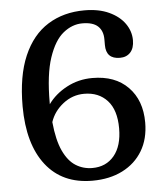

<svg xmlns="http://www.w3.org/2000/svg" viewBox="-52 -760 697 819"><g transform="rotate(-5 296.5 -350.5)"><path d="M339.5 -713.5Q401 -713.5 444.8 -693.2Q488.5 -673 511.8 -640Q535 -607 535 -568.5Q535 -535 518.5 -516.8Q502 -498.5 473.5 -498.5Q414 -498.5 414 -558.5V-583Q414 -619 392.8 -639Q371.5 -659 326 -659Q282.5 -659 244.2 -628.2Q206 -597.5 182 -526.2Q158 -455 158 -334Q158 -330.5 158 -327.5Q188 -369.5 238.2 -396.2Q288.5 -423 348 -423Q445.5 -423 501 -366.2Q556.5 -309.5 556.5 -214.5Q556.5 -144.5 526 -93.5Q495.5 -42.5 440.2 -14.5Q385 13.5 311 13.5Q182.5 13.5 112.2 -76.5Q42 -166.5 41.5 -328Q41.5 -458 78.5 -543.8Q115.5 -629.5 182.8 -671.5Q250 -713.5 339.5 -713.5ZM307.5 -359Q257.5 -359 217.2 -327.5Q177 -296 162 -250.5Q169.5 -172.5 191 -126.5Q212.5 -80.5 244.5 -60.5Q276.5 -40.5 315.5 -40.5Q374 -40.5 408.8 -82.2Q443.5 -124 443.5 -199.5Q443.5 -278 406.5 -318.5Q369.5 -359 307.5 -359Z"/></g></svg>

Font: Fraunces 9pt SuperSoft
Style: Regular
Weight: 400
Version: Version 1.000;[b76b70a41]